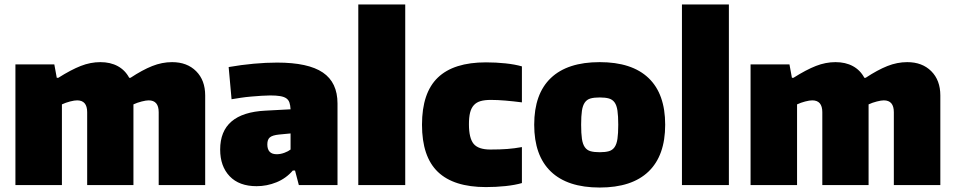

<svg xmlns="http://www.w3.org/2000/svg" viewBox="-20 -828 4273 859"><path d="M49 -540H223L234 -480H241Q298 -516 341.5 -533Q385 -550 429 -550Q474 -550 507 -532Q540 -514 558 -480H564Q617 -515 661 -532.5Q705 -550 750 -550Q817 -550 857.5 -509.5Q898 -469 898 -401V0H690V-326Q690 -379 645 -379Q634 -379 614 -374Q594 -369 577 -361V0H370V-326Q370 -379 325 -379Q313 -379 293.5 -374Q274 -369 257 -361V0H49Z M1128 5Q1050 5 1007.5 -39.5Q965 -84 965 -159Q965 -323 1168 -333L1280 -339Q1279 -357 1275 -369Q1271 -381 1261 -388Q1251 -395 1233.5 -398Q1216 -401 1189 -401Q1172 -401 1150 -399.5Q1128 -398 1104 -396Q1080 -394 1057 -390.5Q1034 -387 1016 -384L1003 -528Q1060 -538 1115.5 -543Q1171 -548 1220 -548Q1359 -548 1424.5 -503.5Q1490 -459 1490 -365V0H1317L1300 -65H1290Q1260 -30 1217 -12.5Q1174 5 1128 5ZM1218 -138Q1235 -138 1252.5 -144.5Q1270 -151 1280 -159V-231L1228 -226Q1199 -223 1187.5 -213.5Q1176 -204 1176 -182Q1176 -138 1218 -138Z M1583 -808H1793V0H1583Z M2154 9Q2010 9 1939 -59Q1868 -127 1868 -270Q1868 -413 1939 -481Q2010 -549 2154 -549Q2199 -549 2241.5 -544.5Q2284 -540 2315 -531V-370Q2276 -375 2241 -378Q2206 -381 2176 -381Q2148 -381 2129.5 -375.5Q2111 -370 2099.5 -357Q2088 -344 2083 -323.5Q2078 -303 2078 -272Q2078 -210 2099 -184.5Q2120 -159 2174 -159Q2218 -159 2250 -161.5Q2282 -164 2315 -170V-9Q2284 0 2241.5 4.5Q2199 9 2154 9Z M2663 11Q2519 11 2444.5 -60.5Q2370 -132 2370 -270Q2370 -408 2444.5 -479Q2519 -550 2663 -550Q2807 -550 2881.5 -479Q2956 -408 2956 -270Q2956 -132 2881.5 -60.5Q2807 11 2663 11ZM2663 -147Q2688 -147 2704 -151.5Q2720 -156 2729.5 -169.5Q2739 -183 2742.5 -207Q2746 -231 2746 -270Q2746 -309 2742.5 -333Q2739 -357 2729.5 -370Q2720 -383 2704 -387.5Q2688 -392 2663 -392Q2638 -392 2622 -387.5Q2606 -383 2596.5 -369.5Q2587 -356 2583.5 -332.5Q2580 -309 2580 -270Q2580 -231 2583.5 -207Q2587 -183 2596.5 -169.5Q2606 -156 2622 -151.5Q2638 -147 2663 -147Z M3031 -808H3241V0H3031Z M3338 -540H3512L3523 -480H3530Q3587 -516 3630.5 -533Q3674 -550 3718 -550Q3763 -550 3796 -532Q3829 -514 3847 -480H3853Q3906 -515 3950 -532.5Q3994 -550 4039 -550Q4106 -550 4146.5 -509.5Q4187 -469 4187 -401V0H3979V-326Q3979 -379 3934 -379Q3923 -379 3903 -374Q3883 -369 3866 -361V0H3659V-326Q3659 -379 3614 -379Q3602 -379 3582.5 -374Q3563 -369 3546 -361V0H3338Z"/></svg>

Font: Encode Sans Narrow
Style: Black
Weight: 900
Designer: Pablo Impallari, Andres Torresi
Foundry: Pablo Impallari, Andres Torresi
Version: Version 1.000; ttfautohint (v1.00) -l 8 -r 50 -G 200 -x 14 -